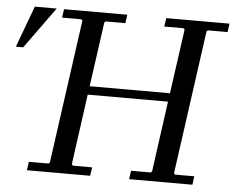

<svg xmlns="http://www.w3.org/2000/svg" viewBox="-120 -728 961 786"><g transform="rotate(5 360.5 -335.0)"><path d="M532 -670H792L787 -635H706L701 -630L619 -40L624 -35H703L698 0H438L443 -35H524L529 -40L569 -330H239L199 -40L204 -35H283L278 0H18L23 -35H104L109 -40L191 -630L186 -635H107L112 -670H372L367 -635H286L281 -630L244 -365H574L611 -630L606 -635H527ZM82 -670 -41 -500H-71L-8 -670Z"/></g></svg>

Font: Brygada 1918
Style: Italic
Weight: 400
Italic angle: -8°
Designer: Mateusz Machalski | Borys Kosmynka | Przemek Hoffer
Foundry: NIEPODLEGLA 2018
Version: Version 3.006